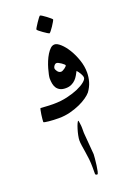

<svg xmlns="http://www.w3.org/2000/svg" viewBox="-168 -608 704 1021"><g transform="rotate(-20 184.0 -98.0)"><path d="M331.1 -176.8Q331.1 -165 329.3 -152.1Q327.6 -139.2 323.7 -125.7Q319.8 -112.3 313.2 -99.4Q306.6 -86.4 298.3 -75.2Q289.6 -64.5 271 -51.3Q252.4 -38.1 227.3 -26.9Q202.1 -15.6 171.6 -7.8Q141.1 0 106.9 0Q93.3 0 78.1 -0.7Q63 -1.5 50.5 -2.7Q38.1 -3.9 30 -5.6Q22 -7.3 22 -8.8Q22 -12.7 22.9 -25.1Q23.9 -37.6 25.9 -50.3Q27.8 -63 30 -73.5Q32.2 -84 34.2 -84Q39.6 -84 59.8 -82.3Q80.1 -80.6 106.9 -80.6Q147.5 -80.6 183.6 -88.9Q219.7 -97.2 247.1 -109.1Q274.4 -121.1 290.3 -134.3Q306.2 -147.5 306.2 -157.2Q306.2 -167 298.1 -180.9Q290 -194.8 281.2 -204.1Q275.9 -193.8 269 -181.9Q262.2 -169.9 252.7 -160.2Q243.2 -150.4 229.2 -143.8Q215.3 -137.2 196.8 -137.2Q176.8 -137.2 164.6 -143.8Q152.3 -150.4 145.5 -160.9Q138.7 -171.4 136 -185.5Q133.3 -199.7 133.3 -215.3Q133.3 -221.7 136.2 -236.1Q139.2 -250.5 144.3 -268.6Q149.4 -286.6 157.2 -305.7Q165 -324.7 174.8 -340.6Q184.6 -356.4 195.3 -366.5Q206.1 -376.5 219.2 -376.5Q232.9 -376.5 252.2 -359.1Q271.5 -341.8 289.1 -313.2Q306.6 -284.7 318.8 -249Q331.1 -213.4 331.1 -176.8ZM237.3 -252Q237.3 -253.9 232.4 -258.5Q227.5 -263.2 220.7 -267.8Q213.9 -272.5 206.8 -276.1Q199.7 -279.8 195.3 -279.8Q188 -279.8 181.6 -272Q175.3 -264.2 175.3 -257.3Q175.3 -249.5 183.3 -238.8Q191.4 -228 203.1 -228Q207.5 -228 213.4 -231Q219.2 -233.9 224.6 -237.8Q230 -241.7 233.6 -245.6Q237.3 -249.5 237.3 -252ZM257.8 -503.9Q257.8 -501.5 252 -491.5Q246.1 -481.4 238.8 -470.2Q231.4 -459 224.1 -450Q216.8 -440.9 213.9 -440.9Q212.4 -440.9 203.1 -446.8Q193.8 -452.6 183.3 -460Q172.9 -467.3 164.3 -474.4Q155.8 -481.4 155.8 -483.9Q155.8 -486.3 162.1 -496.6Q168.5 -506.8 175.8 -518.1Q183.1 -529.3 190.2 -538.3Q197.3 -547.4 199.2 -547.4Q201.7 -547.4 211.4 -541.3Q221.2 -535.2 231.4 -527.3Q241.7 -519.5 249.8 -512.5Q257.8 -505.4 257.8 -503.9ZM215.3 243.2Q215.3 249.5 213.6 267.1Q211.9 284.7 209.5 303.5Q207 322.3 203.9 336.7Q200.7 351.1 196.8 351.1Q186.5 351.1 186 343.8V306.2Q186 284.2 183.6 261Q181.2 237.8 177.5 216.6Q173.8 195.3 171.4 178Q168.9 160.6 168.9 149.4Q168.9 137.7 172.4 120.8Q175.8 104 180.7 88.1Q185.5 72.3 190.7 60.5Q195.8 48.8 199.2 47.9Q200.7 49.8 201.4 55.2Q202.1 60.5 203.1 66.9Q204.1 73.2 204.6 79.8Q205.1 86.4 205.1 90.3V119.1Z"/></g></svg>

Font: Accordance
Style: Italic
Weight: 400
Italic angle: -11°
Version: Version 1.2 (build January 31, 2020) Miklal Software Solutio